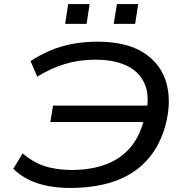

<svg xmlns="http://www.w3.org/2000/svg" viewBox="-20 -920 917 949"><path d="M328 9Q237 9 166 -14Q95 -37 46 -86L92 -162Q143 -118 200.5 -99Q258 -80 336 -80Q431 -80 505 -108Q579 -136 628 -195.5Q677 -255 696 -349L723 -317H229L242 -398H744L700 -350Q722 -444 695 -505.5Q668 -567 605 -596Q542 -625 451 -625Q370 -625 300 -603.5Q230 -582 164 -541L131 -618Q178 -649 229 -670.5Q280 -692 338.5 -703Q397 -714 462 -714Q606 -714 691.5 -658.5Q777 -603 803 -508Q829 -413 796 -294Q772 -212 727.5 -153.5Q683 -95 621.5 -59Q560 -23 485.5 -7Q411 9 328 9ZM542 -802 558 -900H663L648 -802ZM302 -802 317 -900H423L408 -802Z"/></svg>

Font: Nunito Sans 7pt Expanded
Style: Italic
Weight: 400
Width: 7
Italic angle: -9°
Designer: Vernon Adams
Foundry: Vernon Adams
Version: Version 3.101;gftools[0.9.27]